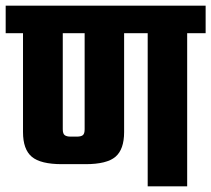

<svg xmlns="http://www.w3.org/2000/svg" viewBox="-40 -656 744 676"><path d="M480 -578H619V0H480ZM-20 -636H684V-539H-20ZM41 -569H181V-201Q181 -185 188 -180Q195 -175 208 -175H231Q245 -175 251.5 -180Q258 -185 258 -201V-569H397V-191Q397 -130 366.5 -104Q336 -78 261 -78H178Q103 -78 72 -104Q41 -130 41 -191Z"/></svg>

Font: Teko Light SemiBold
Style: Regular
Weight: 600
Version: Version 2.000;gftools[0.9.28.dev9+g7d2139d.d20230707]